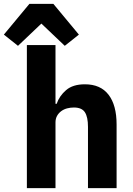

<svg xmlns="http://www.w3.org/2000/svg" viewBox="-70 -973 686 993"><path d="M0 0ZM69 -740H217V-436H223Q237 -477 272 -507Q307 -537 369 -537Q450 -537 491.5 -483Q533 -429 533 -329V0H385V-317Q385 -368 369 -392.5Q353 -417 312 -417Q294 -417 277 -412.5Q260 -408 246.5 -398Q233 -388 225 -373.5Q217 -359 217 -340V0H69ZM206 -953 338 -794 265 -736 144 -851 23 -736 -50 -794 82 -953Z"/></svg>

Font: Aneliza ExtraBold
Style: Regular
Weight: 800
Designer: Mike Abbink, Paul van der Laan, Pieter van Rosmalen
Foundry: Bold Monday
Version: Version 3.001;September 8, 2019;FontCreator 11.5.0.2425 64-b